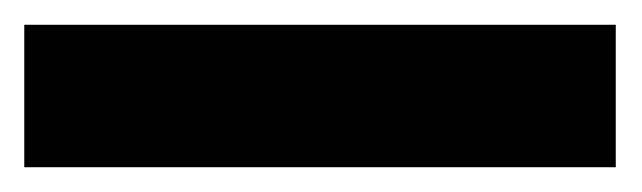

<svg xmlns="http://www.w3.org/2000/svg" viewBox="-20 -20 518 155"><path d="M477.1 0V115H-0.4V0Z"/></svg>

Font: Inter V
Style: 
Weight: 400
Designer: Rasmus Andersson
Foundry: rsms
Version: Version 4.000;git-a3f224843